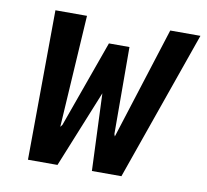

<svg xmlns="http://www.w3.org/2000/svg" viewBox="-66 -622 748 695"><g transform="rotate(10 308.0 -275.0)"><path d="M83.5 -550H199.5L174 -137.5L180.5 -146L295 -465.5H370.5L371.5 -146L374.5 -137.5L505.5 -550H616.5L423 0H314.5L303 -283.5L188 0H79.5Z"/></g></svg>

Font: JuliaMono SemiBold
Style: Italic
Weight: 600
Italic angle: -9°
Monospace: yes
Designer: cormullion
Foundry: corm
Version: Version 0.056; ttfautohint (v1.8.4)